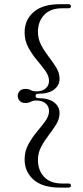

<svg xmlns="http://www.w3.org/2000/svg" viewBox="-20 -752 384 893"><path d="M145.5 -306Q145.5 -295.5 158 -295.5Q206 -295.5 231.5 -276Q257 -256.5 257 -226Q257 -199.5 241.8 -174.2Q226.5 -149 206.5 -123.2Q186.5 -97.5 171.5 -69.2Q156.5 -41 156.5 -8Q156.5 40.5 185.5 71Q214.5 101.5 269 101.5H298.5Q310 101.5 310 111Q310 120.5 297.5 120.5H259Q178 120.5 136.2 83.8Q94.5 47 94.5 -10.5Q94.5 -49 111.8 -80.5Q129 -112 151.2 -138.5Q173.5 -165 190.8 -188.8Q208 -212.5 208 -235.5Q208 -257 192.5 -270.8Q177 -284.5 149 -284.5Q133.5 -284.5 123.2 -278.8Q113 -273 98 -273Q80.5 -273 71.5 -283Q62.5 -293 62.5 -306Q62.5 -318.5 71.5 -328.5Q80.5 -338.5 98 -338.5Q113 -338.5 123.2 -332.8Q133.5 -327 149 -327Q177 -327 192.5 -340.8Q208 -354.5 208 -376Q208 -399 190.8 -422.8Q173.5 -446.5 151.2 -473Q129 -499.5 111.8 -531Q94.5 -562.5 94.5 -601Q94.5 -659 136.2 -695.8Q178 -732.5 259 -732.5H297.5Q310 -732.5 310 -723Q310 -713.5 298.5 -713.5H269Q214.5 -713.5 185.5 -682.8Q156.5 -652 156.5 -603.5Q156.5 -571 171.5 -542.5Q186.5 -514 206.5 -488.2Q226.5 -462.5 241.8 -437.5Q257 -412.5 257 -386Q257 -355 231.5 -335.5Q206 -316 158 -316Q145.5 -316 145.5 -306Z"/></svg>

Font: Fraunces 72pt S000 Light
Style: Regular
Weight: 300
Version: Version 1.000; ttfautohint (v1.8.3)